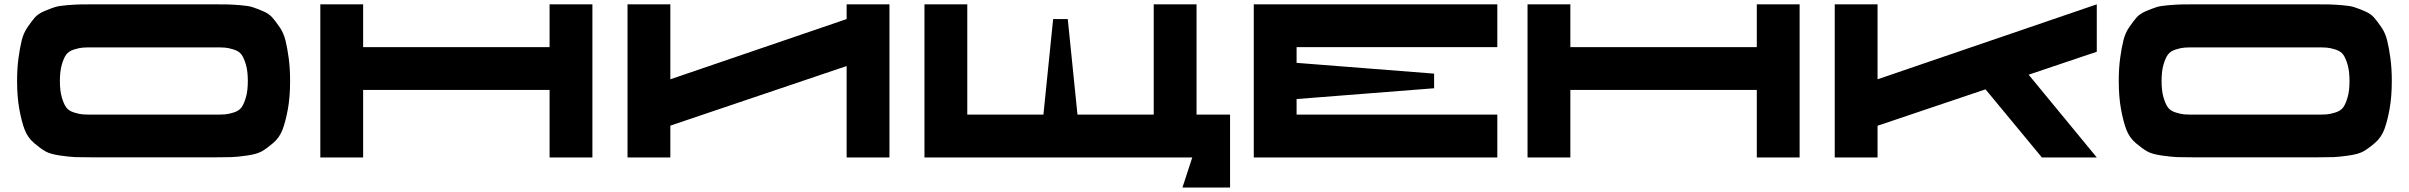

<svg xmlns="http://www.w3.org/2000/svg" viewBox="-20 -720 11016 878"><path d="M957.5 -700.2Q1000 -700.2 1021.2 -699.7Q1042.5 -699.2 1079.1 -696.3Q1115.7 -693.4 1134.8 -687.3Q1153.8 -681.2 1182.1 -669.2Q1210.4 -657.2 1225.3 -639.9Q1240.2 -622.6 1258.5 -596.2Q1276.9 -569.8 1285.4 -535.4Q1293.9 -501 1300.3 -454.1Q1306.6 -407.2 1306.6 -350.1Q1306.6 -276.9 1296.4 -220.7Q1286.1 -164.6 1272.2 -127.7Q1258.3 -90.8 1228.8 -65.7Q1199.2 -40.5 1176.8 -27.8Q1154.3 -15.1 1109.9 -8.8Q1065.4 -2.4 1038.6 -1.5Q1011.7 -0.5 957 -0.5H407.7Q353 -0.5 326.2 -1.5Q299.3 -2.4 254.9 -8.8Q210.4 -15.1 188 -27.8Q165.5 -40.5 136 -65.7Q106.4 -90.8 92.5 -127.7Q78.6 -164.6 68.4 -220.7Q58.1 -276.9 58.1 -350.1Q58.1 -407.2 64.5 -454.1Q70.8 -501 79.3 -535.4Q87.9 -569.8 106.2 -596.2Q124.5 -622.6 139.4 -639.9Q154.3 -657.2 182.9 -669.2Q211.4 -681.2 230.5 -687.3Q249.5 -693.4 286.1 -696.3Q322.8 -699.2 344 -699.7Q365.2 -700.2 407.7 -700.2ZM959.5 -195.8Q992.7 -195.8 1009 -197Q1025.4 -198.2 1049.3 -205.8Q1073.2 -213.4 1084.5 -229Q1095.7 -244.6 1104.5 -274.7Q1113.3 -304.7 1113.3 -349.6Q1113.3 -394.5 1104.5 -424.6Q1095.7 -454.6 1084.5 -470.2Q1073.2 -485.8 1049.3 -493.4Q1025.4 -501 1009 -502.2Q992.7 -503.4 959.5 -503.4H407.7Q374.5 -503.4 358.2 -502.2Q341.8 -501 317.9 -493.4Q293.9 -485.8 282.7 -470.2Q271.5 -454.6 262.7 -424.6Q253.9 -394.5 253.9 -349.6Q253.9 -304.7 262.7 -274.7Q271.5 -244.6 282.7 -229Q293.9 -213.4 317.9 -205.8Q341.8 -198.2 358.2 -197Q374.5 -195.8 407.7 -195.8Z M2493.2 -700.2H2689V0H2493.2V-308.6H1640.6V0H1444.8V-700.2H1640.6V-504.4H2493.2Z M3851.6 -700.2H4047.4V0H3851.6V-418L3045.4 -145.5V0H2849.6V-700.2H3045.4V-357.4L3851.6 -632.8Z M5451.7 -195.8H5605V137.7H5387.2L5432.1 0H4207.5V-700.2H4403.3V-195.8H4751.5L4795.9 -632.8H4862.8L4907.2 -195.8H5255.9V-700.2H5451.7Z M6827.1 -504.4H5909.2V-432.6L6538.1 -383.3V-316.4L5909.2 -267.1V-195.8H6827.1V0H5713.4V-700.2H6827.1Z M8013.7 -700.2H8209.5V0H8013.7V-308.6H7161.1V0H6965.3V-700.2H7161.1V-504.4H8013.7Z M9568.4 -700.2V-483.4L9256.8 -378.4L9568.4 0H9317.4L9059.6 -311.5L8565.9 -145V0H8370.1V-700.2H8565.9V-357.4Z M10568.4 -700.2Q10610.8 -700.2 10632.1 -699.7Q10653.3 -699.2 10689.9 -696.3Q10726.6 -693.4 10745.6 -687.3Q10764.6 -681.2 10793 -669.2Q10821.3 -657.2 10836.2 -639.9Q10851.1 -622.6 10869.4 -596.2Q10887.7 -569.8 10896.2 -535.4Q10904.8 -501 10911.1 -454.1Q10917.5 -407.2 10917.5 -350.1Q10917.5 -276.9 10907.2 -220.7Q10897 -164.6 10883.1 -127.7Q10869.1 -90.8 10839.6 -65.7Q10810.1 -40.5 10787.6 -27.8Q10765.1 -15.1 10720.7 -8.8Q10676.3 -2.4 10649.4 -1.5Q10622.6 -0.5 10567.9 -0.5H10018.6Q9963.9 -0.5 9937 -1.5Q9910.2 -2.4 9865.7 -8.8Q9821.3 -15.1 9798.8 -27.8Q9776.4 -40.5 9746.8 -65.7Q9717.3 -90.8 9703.4 -127.7Q9689.5 -164.6 9679.2 -220.7Q9668.9 -276.9 9668.9 -350.1Q9668.9 -407.2 9675.3 -454.1Q9681.6 -501 9690.2 -535.4Q9698.7 -569.8 9717 -596.2Q9735.4 -622.6 9750.2 -639.9Q9765.1 -657.2 9793.7 -669.2Q9822.3 -681.2 9841.3 -687.3Q9860.4 -693.4 9897 -696.3Q9933.6 -699.2 9954.8 -699.7Q9976.1 -700.2 10018.6 -700.2ZM10570.3 -195.8Q10603.5 -195.8 10619.9 -197Q10636.2 -198.2 10660.2 -205.8Q10684.1 -213.4 10695.3 -229Q10706.5 -244.6 10715.3 -274.7Q10724.1 -304.7 10724.1 -349.6Q10724.1 -394.5 10715.3 -424.6Q10706.5 -454.6 10695.3 -470.2Q10684.1 -485.8 10660.2 -493.4Q10636.2 -501 10619.9 -502.2Q10603.5 -503.4 10570.3 -503.4H10018.6Q9985.4 -503.4 9969 -502.2Q9952.6 -501 9928.7 -493.4Q9904.8 -485.8 9893.6 -470.2Q9882.3 -454.6 9873.5 -424.6Q9864.7 -394.5 9864.7 -349.6Q9864.7 -304.7 9873.5 -274.7Q9882.3 -244.6 9893.6 -229Q9904.8 -213.4 9928.7 -205.8Q9952.6 -198.2 9969 -197Q9985.4 -195.8 10018.6 -195.8Z"/></svg>

Font: Donpoligrafbum
Style: Bold
Weight: 700
Designer: Sasha Pavljenko
Version: Version 1.002;Fontself Maker 3.5.8